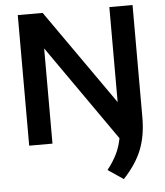

<svg xmlns="http://www.w3.org/2000/svg" viewBox="-63 -795 933 1084"><g transform="rotate(-5 404.0 -253.0)"><path d="M594.5 234.5 507 175.5Q540 134 560.5 92.5Q581 51 590 2.5L210.5 -539.5V0H78.5V-740H219.5L597.5 -201.5V-740H729V-103.5Q729 -0.5 698.2 78Q667.5 156.5 594.5 234.5Z"/></g></svg>

Font: Encode Sans SemiExpanded SemiExpanded SemiBold
Style: Regular
Weight: 600
Width: 6
Designer: Multiple Designers
Foundry: Impallari Type
Version: Version 3.000; ttfautohint (v1.8.3) -l 8 -r 50 -G 200 -x 14 